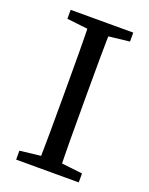

<svg xmlns="http://www.w3.org/2000/svg" viewBox="-129 -739 628 807"><g transform="rotate(20 185.0 -335.0)"><path d="M45 0H325V-40L195 -55H175L45 -40V0ZM137 0H233C230 -103 230 -207 230 -310V-360C230 -465 230 -569 233 -670H137C140 -567 140 -463 140 -360V-310C140 -205 140 -101 137 0ZM45 -630 175 -615H195L325 -630V-670H45V-630Z"/></g></svg>

Font: Source Serif Variable
Style: Regular
Weight: 389
Designer: Frank Grießhammer
Foundry: Adobe Systems Incorporated
Version: Version 3.001;hotconv 1.0.111;makeotfexe 2.5.65597